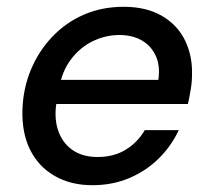

<svg xmlns="http://www.w3.org/2000/svg" viewBox="-20 -533 621 565"><path d="M252 12Q188 12 140.5 -15.5Q93 -43 68.5 -92.5Q44 -142 46 -210Q48 -273 71 -328Q94 -383 134 -425Q174 -467 227 -490Q280 -513 344 -513Q411 -513 457 -486Q503 -459 525 -413Q547 -367 545 -311Q545 -291 541 -268Q537 -245 533 -227H121L133 -298H446Q452 -340 438 -369.5Q424 -399 396.5 -414.5Q369 -430 331 -430Q291 -430 253.5 -412Q216 -394 189 -358.5Q162 -323 153 -270L148 -241Q138 -191 150 -152.5Q162 -114 192 -92.5Q222 -71 267 -71Q315 -71 350 -92.5Q385 -114 406 -150H506Q484 -103 447 -66.5Q410 -30 360.5 -9Q311 12 252 12Z"/></svg>

Font: DM Sans 17pt Medium
Style: Italic
Weight: 500
Italic angle: -10°
Version: Version 4.004;gftools[0.9.30]